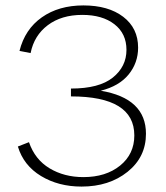

<svg xmlns="http://www.w3.org/2000/svg" viewBox="-20 -684 612 709"><path d="M352 -349Q519 -321 519 -190Q519 -104 451 -49.5Q383 5 281 5Q196 5 131.5 -34Q67 -73 46 -143L87 -159Q109 -95 163 -62.5Q217 -30 288 -30Q371 -30 423.5 -72.5Q476 -115 476 -184Q476 -328 242 -328V-357Q346 -357 396.5 -397.5Q447 -438 447 -500Q447 -560 402.5 -594.5Q358 -629 284 -629Q207 -629 156.5 -591Q106 -553 93 -488L52 -496Q72 -576 134.5 -620Q197 -664 288 -664Q380 -664 435 -622Q490 -580 490 -508Q490 -452 455 -409Q420 -366 352 -349Z"/></svg>

Font: EauTestSC Light
Style: Regular
Weight: 300
Designer: Christian Thalmann (Catharsis Fonts)
Version: Version 0.001;PS 000.001;hotconv 1.0.88;makeotf.lib2.5.64775